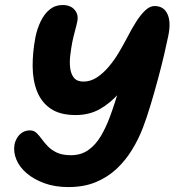

<svg xmlns="http://www.w3.org/2000/svg" viewBox="-20 -735 695 764"><path d="M252.4 9.4Q198.8 9.4 156.8 -5.9Q114.8 -21.2 86.2 -45.6Q57.6 -70 45.2 -100Q32.8 -130 37.6 -158.8Q40 -172.6 47.8 -185.9Q55.6 -199.2 68.7 -207.7Q81.8 -216.2 99.2 -216.2Q114.6 -216.2 125.2 -206.1Q135.8 -196 146.3 -181.4Q156.8 -166.8 171 -152.2Q185.2 -137.6 206.9 -127.5Q228.6 -117.4 262.2 -117.4Q302.4 -117.4 331.5 -138Q360.6 -158.6 381.1 -193.2Q401.6 -227.8 416.4 -267.8Q425.4 -291.2 436.8 -326.3Q448.2 -361.4 459.9 -400.6Q471.6 -439.8 483 -477.1Q494.4 -514.4 503 -544Q511.6 -573.6 516.2 -587.8L525.8 -459.2Q491.2 -407 455.1 -365.7Q419 -324.4 377.1 -300.8Q335.2 -277.2 281 -277.2Q219.4 -277.2 182.3 -302.2Q145.2 -327.2 127.8 -370.7Q110.4 -414.2 109.9 -470.1Q109.4 -526 121 -587Q127.8 -620.6 141.9 -650Q156 -679.4 177.7 -697.2Q199.4 -715 228.8 -715Q260.8 -715 277.1 -695.8Q293.4 -676.6 287.4 -649.2Q284.2 -633 278.6 -612.8Q273 -592.6 267.6 -567.2Q263.2 -543.8 259.8 -516.7Q256.4 -489.6 259.1 -465.4Q261.8 -441.2 274 -425.8Q286.2 -410.4 312.2 -410.4Q340 -410.4 365 -426.6Q390 -442.8 412.3 -469Q434.6 -495.2 452.9 -526.1Q471.2 -557 486 -585.4Q503.6 -619.6 521.5 -647.9Q539.4 -676.2 557.9 -693.6Q576.4 -711 594.8 -711Q631.4 -711 646.2 -679.4Q661 -647.8 649.8 -593.2Q643.8 -563.2 633.3 -518.2Q622.8 -473.2 608.7 -420.9Q594.6 -368.6 579.3 -317.7Q564 -266.8 548.4 -226Q531.2 -181.2 505.5 -139.1Q479.8 -97 444.3 -63.5Q408.8 -30 361.3 -10.3Q313.8 9.4 252.4 9.4Z"/></svg>

Font: Shantell Sans Light
Style: Italic
Weight: 300
Italic angle: -11°
Designer: Stephen Nixon, Anya Danilova, Shantell Martin
Foundry: Arrow Type
Version: Version 1.008;[ac192a2d6]